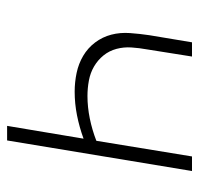

<svg xmlns="http://www.w3.org/2000/svg" viewBox="-30 -530 560 540"><g transform="rotate(90 250.0 -260.0)"><path d="M334 0 370 -215Q337 -203 304 -196.5Q271 -190 238 -190Q211 -190 185 -195.5Q159 -201 137 -214Q115 -227 99.5 -247.5Q84 -268 77.5 -293Q71 -318 73 -345.5Q75 -373 79 -400L99 -520H139L119 -394Q115 -372 113.5 -350Q112 -328 117.5 -307.5Q123 -287 136 -271Q149 -255 167 -244.5Q185 -234 206.5 -230Q228 -226 250 -226Q281 -226 313 -232.5Q345 -239 376 -251L420 -520H461L375 0Z"/></g></svg>

Font: Iosevka SS04 XLt Obl
Style: Regular
Weight: 200
Italic angle: -9°
Monospace: yes
Designer: Belleve Invis
Foundry: Belleve Invis
Version: Version 19.0.0; ttfautohint (v1.8.4)